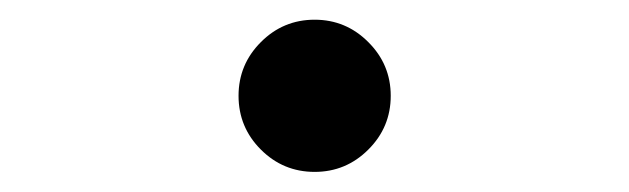

<svg xmlns="http://www.w3.org/2000/svg" viewBox="-20 -442 626 191"><path d="M293 -271Q261.7 -271 239.5 -293.2Q217.3 -315.4 217.3 -346.7Q217.3 -377.9 239.5 -400.1Q261.7 -422.4 293 -422.4Q324.2 -422.4 346.4 -400.1Q368.7 -377.9 368.7 -346.7Q368.7 -315.4 346.4 -293.2Q324.2 -271 293 -271Z"/></svg>

Font: Caskaydia Cove Medium
Style: Regular
Weight: 500
Monospace: yes
Designer: Aaron Bell
Foundry: Saja Typeworks
Version: Version 4.300; ttfautohint (v1.8.3)